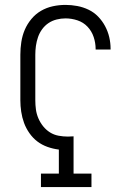

<svg xmlns="http://www.w3.org/2000/svg" viewBox="-20 -763 540 783"><path d="M147 0V-55H220V-153Q196 -156 173.5 -164Q151 -172 132.5 -186Q114 -200 100 -220Q86 -240 78 -262Q70 -284 66.5 -307.5Q63 -331 63 -354V-540Q63 -566 67 -592Q71 -618 81 -641.5Q91 -665 108 -685.5Q125 -706 147.5 -719Q170 -732 195.5 -737.5Q221 -743 247 -743Q271 -743 295 -738.5Q319 -734 341 -723.5Q363 -713 380 -695.5Q397 -678 408.5 -656.5Q420 -635 425.5 -611.5Q431 -588 431 -564V-561H370V-563Q370 -588 362 -612Q354 -636 337 -654Q320 -672 296 -680Q272 -688 247 -688Q229 -688 211 -683.5Q193 -679 178 -669Q163 -659 152 -644Q141 -629 135 -611.5Q129 -594 126.5 -576Q124 -558 124 -540V-354Q124 -335 126.5 -316.5Q129 -298 136.5 -280.5Q144 -263 156 -248Q168 -233 184 -223Q200 -213 219 -209.5Q238 -206 257 -206Q263 -206 268.5 -206.5Q274 -207 280 -207V-55H353V0Z"/></svg>

Font: Iosevka Curly Slab Light
Style: Regular
Weight: 300
Monospace: yes
Designer: Belleve Invis
Foundry: Belleve Invis
Version: Version 22.1.2; ttfautohint (v1.8.4)